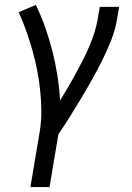

<svg xmlns="http://www.w3.org/2000/svg" viewBox="-20 -548 540 783"><path d="M104 215 142 -11Q149 -55 148.5 -97.5Q148 -140 143.5 -182Q139 -224 131 -264.5Q123 -305 111.5 -345Q100 -385 86.5 -423.5Q73 -462 56 -498L126 -528Q148 -483 164.5 -436Q181 -389 193.5 -340Q206 -291 214 -240.5Q222 -190 225 -138Q241 -164 256.5 -190.5Q272 -217 287 -244.5Q302 -272 316 -299Q330 -326 342 -354Q354 -382 363.5 -410.5Q373 -439 378 -468L387 -520H466L457 -468Q450 -426 434 -385.5Q418 -345 398.5 -305.5Q379 -266 357.5 -227.5Q336 -189 313 -150.5Q290 -112 266.5 -74.5Q243 -37 218 0L182 215Z"/></svg>

Font: Iosevka Term Curly
Style: Italic
Weight: 400
Italic angle: -9°
Designer: Belleve Invis
Foundry: Belleve Invis
Version: Version 32.3.0